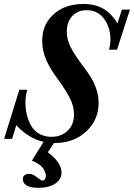

<svg xmlns="http://www.w3.org/2000/svg" viewBox="-53 -696 664 952"><path d="M216.8 13.2H214.8L184.1 59.1Q252 109.4 252 159.7Q252 193.4 220.7 214.4Q189.5 235.4 136.7 235.4Q99.6 235.4 79.8 224.1Q60.1 212.9 60.1 191.4Q60.1 179.7 68.8 172.9Q77.6 166 92.8 166Q109.4 166 130.4 183.1Q151.4 199.7 158.2 199.7Q164.1 199.7 169.2 193.4Q174.3 187 174.3 176.3Q174.3 170.4 172.6 163.8Q170.9 157.2 165 145.5Q159.2 133.8 143.6 121.6Q127.9 109.4 105 100.6L163.1 7.3Q88.4 -9.8 27.8 -75.2L6.8 -7.3H-32.7L43 -251H82.5Q73.2 -221.7 73.2 -187Q73.2 -166.5 76.2 -146Q79.1 -125.5 87.9 -101.6Q96.7 -77.6 110.4 -59.6Q124 -41.5 147.7 -29.5Q171.4 -17.6 202.1 -17.6Q251 -17.6 282.5 -47.9Q314 -78.1 314 -128.9Q314 -168.5 294.2 -207.8Q274.4 -247.1 237.8 -297.4Q196.8 -352.1 176.5 -397.7Q156.2 -443.4 156.2 -494.1Q156.2 -574.2 212.6 -625.2Q269 -676.3 360.8 -676.3Q418.5 -676.3 459.2 -652.8Q500 -629.4 529.3 -579.6L551.3 -648.4H591.3L527.3 -449.7H487.3Q494.6 -475.1 494.6 -500Q494.6 -560.1 462.9 -602.8Q431.2 -645.5 377 -645.5Q332.5 -645.5 305.4 -616.5Q278.3 -587.4 278.3 -539.1Q278.3 -499 297.6 -461.7Q316.9 -424.3 355 -373.5Q381.8 -337.9 397 -314Q412.1 -290 424.1 -255.9Q436 -221.7 436 -187Q436 -101.1 374.3 -43.9Q312.5 13.2 216.8 13.2Z"/></svg>

Font: Elstob SemiBold
Style: Italic
Weight: 600
Italic angle: -20°
Designer: Peter S. Baker
Version: Version 1.015